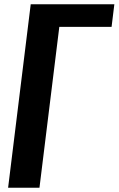

<svg xmlns="http://www.w3.org/2000/svg" viewBox="-20 -880 556 900"><path d="M258 -754H503L516 -860H124L18 0H165Z"/></svg>

Font: Ny Stormning
Style: HfKr
Weight: 700
Designer: Robert Jablonski, Mew Too
Foundry: Cannot Into Space Fonts
Version: Version 0.90